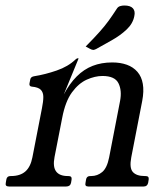

<svg xmlns="http://www.w3.org/2000/svg" viewBox="-47 -678 610 698"><path d="M-14.5 0Q-29 0 -26 -13L-24 -25Q-22 -38 -9 -38H-7Q26 -38 45 -54.5Q64 -71 70.8 -106L105.5 -284.5Q110.5 -309.2 110.5 -325.6Q110.5 -342 101.4 -351.5Q92.2 -361 69 -363Q58.2 -364 60.2 -375L63.2 -390Q65.2 -399.2 78 -401Q117 -407.2 158.9 -421.6Q200.8 -436 227.5 -461.8Q232.5 -466.2 235.5 -466.2H236.5Q238.5 -466.2 238.5 -465L185 -334.8Q206 -374.2 232 -400.2Q258 -426.2 289.9 -438.6Q321.8 -451 361 -451Q391 -451 414.2 -442.6Q437.5 -434.2 452.6 -416.8Q467.8 -399.2 472.2 -373.1Q476.8 -347 470 -311L430.2 -106Q422.8 -67.5 435.9 -52.8Q449 -38 479.2 -38H482.5Q495.5 -38 493.5 -25L491.5 -13Q488.5 0 475.5 0H273.8Q260.8 0 263.8 -13L265.8 -25Q267.8 -38 280.8 -38H284.5Q307.2 -38 324.8 -52.8Q342.2 -67.5 349.8 -106L389.5 -311Q396.8 -349.2 383.6 -375.5Q370.5 -401.8 325.5 -401.8Q298.2 -401.8 268.5 -388.5Q238.8 -375.2 214.6 -342.2Q190.5 -309.2 179.2 -250L151.2 -106.8Q144.5 -71.8 156.9 -54.9Q169.2 -38 199.5 -38H202.2Q215.2 -38 213.2 -25L211.2 -13Q208.2 0 193.8 0ZM264.5 -509Q296.5 -541.2 315.2 -562.4Q334 -583.5 347.6 -602.2Q361.2 -621 377.5 -646Q381.8 -653.2 389.2 -655.6Q396.8 -658 405 -658Q427 -658 436.2 -647.8Q445.5 -637.5 441.2 -619Q436 -592 413.2 -570.6Q390.5 -549.2 359.8 -531.9Q329 -514.5 302 -499.5Q298.8 -498.5 295.9 -497.2Q293 -496 290.5 -496.8Q286.8 -496.8 278.8 -501.2Z"/></svg>

Font: Young Serif Light
Style: Italic
Weight: 300
Italic angle: -10.979°
Designer: Bastien Sozeau
Foundry: NBR — Bastien Sozeau
Version: Version 5.001